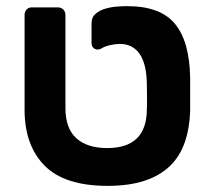

<svg xmlns="http://www.w3.org/2000/svg" viewBox="-20 -595 683 625"><path d="M330 10Q190 10 125 -56Q60 -122 60 -238V-546Q60 -557 66.5 -564Q73 -571 84 -571H168Q179 -571 186 -564Q193 -557 193 -546V-243Q193 -177 228.5 -145Q264 -113 329 -113Q457 -113 458 -238Q459 -254 458.5 -280Q458 -306 458 -322Q457 -387 434.5 -419.5Q412 -452 370 -452Q356 -452 338 -448Q320 -444 308 -436Q297 -431 287.5 -436.5Q278 -442 278 -455V-519Q278 -539 291 -550Q304 -561 322 -566.5Q340 -572 360 -573.5Q380 -575 394 -575Q502 -575 549.5 -517.5Q597 -460 599 -342Q599 -335 599 -319.5Q599 -304 599 -287.5Q599 -271 599 -256Q599 -241 599 -233Q597 -176 581 -130.5Q565 -85 532.5 -54Q500 -23 450 -6.5Q400 10 330 10Z"/></svg>

Font: Fz Rubik SemBd
Style: Regular
Weight: 600
Designer: Hubert and Fischer
Foundry: Hubert and Fischer
Version: Vit hóa bi FontZin.com